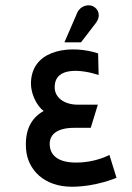

<svg xmlns="http://www.w3.org/2000/svg" viewBox="-20 -699 500 730"><path d="M288 -538 344 -611C365 -638 355 -666 332 -676C316 -683 285 -678 273 -649L225 -538ZM396 -110C396 -110 344 -81 272 -81C206 -80 169 -105 169 -152C169 -189 199 -213 262 -213H325L352 -301H276C222 -301 187 -330 188 -368C188 -447 290 -435 355 -414L353 -496C256 -528 114 -515 99 -401C91 -346 122 -294 146 -277C97 -250 74 -202 79 -132C85 -54 147 11 253 11C345 11 423 -23 423 -23Z"/></svg>

Font: Advent Pro
Style: SemiBold
Weight: 600
Designer: Andreas Kalpakidis
Foundry: Andreas Kalpakidis
Version: Version 2.002 2008